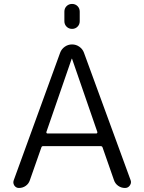

<svg xmlns="http://www.w3.org/2000/svg" viewBox="-20 -979 733 977"><path d="M307.6 -871.1V-919.9Q307.6 -936.5 318.8 -947.8Q330.1 -959 346.7 -959Q363.3 -959 374.5 -947.8Q385.7 -936.5 385.7 -919.9V-871.1Q385.7 -854.5 374.5 -843.3Q363.3 -832 346.7 -832Q330.1 -832 318.8 -843.3Q307.6 -854.5 307.6 -871.1ZM346.7 -679.7Q346.7 -680.7 345.7 -680.7Q344.7 -680.7 344.7 -679.7L215.8 -306.6Q215.8 -303.7 217.3 -301.8Q218.8 -299.8 220.7 -299.8H470.7Q472.7 -299.8 474.1 -301.8Q475.6 -303.7 475.6 -306.6ZM502 -228.5Q500 -235.4 492.2 -235.4H199.2Q192.4 -235.4 190.4 -228.5L131.8 -61.5Q126 -43.9 110.8 -33.2Q95.7 -22.5 76.2 -22.5Q61.5 -22.5 52.7 -35.2Q47.9 -43 47.9 -50.8Q47.9 -55.7 49.8 -61.5L286.1 -710.9Q293 -729.5 309.6 -741.2Q326.2 -752.9 346.7 -752.9Q367.2 -752.9 383.8 -741.2Q400.4 -729.5 407.2 -710.9L644.5 -62.5Q646.5 -57.6 646.5 -51.8Q646.5 -43 640.6 -35.2Q631.8 -22.5 616.2 -22.5Q596.7 -22.5 581.1 -33.7Q565.4 -44.9 559.6 -63.5Z"/></svg>

Font: Gen Jyuu Gothic P Normal
Style: Regular
Weight: 300
Designer: [Source Han Sans]
Ryoko NISHIZUKA  (kana & ideographs); Paul D. Hunt (Latin, Greek & Cyrillic); Wenlong ZHANG  (bopomofo
Version: Version 1.002.20150607